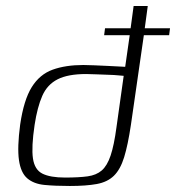

<svg xmlns="http://www.w3.org/2000/svg" viewBox="-20 -616 585 638"><path d="M329 -522H414L424 -596H471L461 -522H545L542 -499H458L415 -201Q405 -134 392.5 -93.5Q380 -53 358.5 -32Q337 -11 301.5 -4.5Q266 2 212 2Q163 2 127.5 -1.5Q92 -5 70.5 -23.5Q49 -42 43 -84Q37 -126 47 -202Q59 -284 85.5 -326.5Q112 -369 155 -384.5Q198 -400 257 -400Q271 -400 293 -399Q315 -398 337.5 -397Q360 -396 376.5 -395Q393 -394 396 -394L411 -499H326ZM196 -26Q242 -26 271 -30Q300 -34 318 -49.5Q336 -65 347.5 -99Q359 -133 367 -193L391 -364Q388 -364 374 -365.5Q360 -367 340 -367.5Q320 -368 300 -369Q280 -370 266 -370Q206 -370 171.5 -352.5Q137 -335 120.5 -297.5Q104 -260 95 -201Q84 -127 89.5 -89.5Q95 -52 121 -39Q147 -26 196 -26Z"/></svg>

Font: Genos Light
Style: Italic
Weight: 300
Italic angle: -8°
Designer: Robert E. Leuschke
Foundry: Robert E. Leuschke
Version: Version 1.010